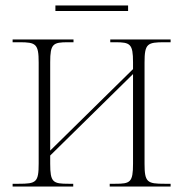

<svg xmlns="http://www.w3.org/2000/svg" viewBox="-20 -680 668 700"><path d="M182 -640H447V-660H182ZM26 0H247V-10H230C173 -10 163 -15 163 -83V-113L465 -410V-83C465 -15 455 -10 400 -10H380V0H602V-10H580C517 -10 507 -15 507 -83V-452C507 -521 517 -526 580 -526H602V-536H382V-526H400C455 -526 465 -520 465 -453V-428L163 -131V-453C163 -520 173 -526 228 -526H248V-536H26V-526H51C111 -526 121 -520 121 -452V-84C121 -15 112 -10 48 -10H26Z"/></svg>

Font: Noto Serif Display SemiCondensed ExtraLight
Style: Regular
Weight: 200
Width: 4
Designer: Monotype Design Team
Foundry: Monotype Imaging Inc.
Version: Version 2.009